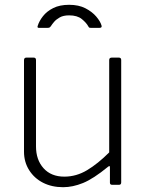

<svg xmlns="http://www.w3.org/2000/svg" viewBox="-20 -770 613 800"><path d="M248 -34Q298 -34 343 -61Q388 -88 435 -135V-520Q435 -530 446 -530H475Q485 -530 485 -520V-10Q485 0 476 0H447Q438 0 438 -9V-72Q438 -77 436.5 -78Q435 -79 430 -75Q369 -25 326 -7.5Q283 10 243 10Q196 10 159.5 -8.5Q123 -27 101.5 -61Q80 -95 80 -138V-519Q80 -530 90 -530H120Q130 -530 130 -520V-160Q130 -104 161.5 -69Q193 -34 248 -34ZM395 -654H358Q354 -654 352 -655Q350 -656 348 -660Q340 -675 321 -690.5Q302 -706 268 -706Q244 -706 229 -697.5Q214 -689 205.5 -679Q197 -669 192 -661Q189 -657 186.5 -655.5Q184 -654 179 -654H141Q137 -654 136.5 -657Q136 -660 137 -662Q143 -682 159 -702.5Q175 -723 202 -736.5Q229 -750 268 -750Q308 -750 336 -735.5Q364 -721 381 -701Q398 -681 403 -664Q406 -654 395 -654Z"/></svg>

Font: Libre Franklin Thin ExtraLight
Style: Regular
Weight: 250
Version: Version 3.000